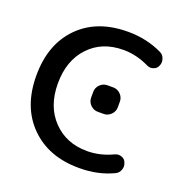

<svg xmlns="http://www.w3.org/2000/svg" viewBox="-133 -886 964 997"><g transform="rotate(20 349.0 -388.0)"><path d="M418 -667Q299.8 -667 228 -590.3Q156.2 -513.7 156.2 -387.7Q156.2 -260.7 229.5 -184.6Q302.7 -108.4 418 -108.4Q490.2 -108.4 559.6 -141.6Q570.3 -146.5 580.1 -146.5Q587.9 -146.5 595.7 -143.6Q614.3 -137.7 621.1 -120.1Q626 -109.4 626 -98.6Q626 -89.8 623 -81.1Q616.2 -60.5 597.7 -51.8Q513.7 -11.7 412.1 -11.7Q410.2 -11.7 408.2 -11.7Q240.2 -11.7 138.7 -113.3Q37.1 -214.8 37.1 -387.7Q37.1 -560.5 137.2 -662.1Q237.3 -763.7 408.2 -763.7Q511.7 -763.7 598.6 -721.7Q617.2 -712.9 623 -692.4Q626 -684.6 626 -675.8Q626 -664.1 621.1 -654.3Q614.3 -636.7 595.7 -630.9Q587.9 -627.9 581.1 -627.9Q570.3 -627.9 560.5 -632.8Q490.2 -667 418 -667ZM401.4 -319.3Q377.9 -319.3 360.8 -336.4Q343.8 -353.5 343.8 -377V-408.2Q343.8 -431.6 360.8 -448.7Q377.9 -465.8 401.4 -465.8H433.6Q457 -465.8 474.1 -448.7Q491.2 -431.6 491.2 -408.2V-377Q491.2 -353.5 474.1 -336.4Q457 -319.3 433.6 -319.3Z"/></g></svg>

Font: Gen Jyuu Gothic P Medium
Style: Regular
Weight: 500
Designer: [Source Han Sans]
Ryoko NISHIZUKA  (kana & ideographs); Paul D. Hunt (Latin, Greek & Cyrillic); Wenlong ZHANG  (bopomofo
Version: Version 1.002.20150607